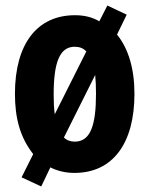

<svg xmlns="http://www.w3.org/2000/svg" viewBox="-20 -615 541 694"><path d="M466 -276C466 -366 444 -440 403 -490L438 -562L368 -595L339 -538C313 -553 285 -560 251 -560C114 -560 34 -456 34 -276C34 -187 53 -118 100 -58L58 26L129 59L162 -10C188 3 217 10 249 10C388 10 466 -97 466 -276ZM174 -274C174 -390 196 -446 250 -446C267 -446 281 -441 292 -429L178 -202C175 -222 174 -246 174 -274ZM327 -276C327 -162 307 -103 250 -103C235 -103 221 -108 211 -118L324 -344C326 -325 327 -302 327 -276Z"/></svg>

Font: Noto Sans Myanmar ExtraCondensed ExtraBold
Style: Regular
Weight: 800
Width: 2
Designer: Monotype Design Team
Foundry: Monotype Imaging Inc.
Version: Version 2.107